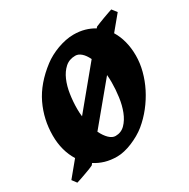

<svg xmlns="http://www.w3.org/2000/svg" viewBox="-128 -578 705 718"><g transform="rotate(-30 225.0 -219.0)"><path d="M145 -209Q145 -200.7 145.5 -192.4Q146 -184.1 147 -176.3L285.2 -343.8Q275.4 -364.3 263.2 -374.8Q251 -385.3 238.3 -385.3Q211.9 -385.3 194.1 -369.4Q176.3 -353.5 165.3 -328.1Q154.3 -302.7 149.7 -271.5Q145 -240.2 145 -209ZM306.6 -231Q306.6 -247.6 305.2 -263.2L168 -97.7Q178.7 -75.7 192.1 -62.7Q205.6 -49.8 219.2 -49.8Q243.7 -49.8 260.5 -66.9Q277.3 -84 287.6 -110.4Q297.9 -136.7 302.2 -168.7Q306.6 -200.7 306.6 -231ZM435.1 -272.9Q435.1 -240.2 426.3 -206.8Q417.5 -173.3 401.6 -141.8Q385.7 -110.4 363.3 -81.8Q340.8 -53.2 313.5 -30.8Q300.8 -20.5 284.7 -11.2Q268.6 -2 251.5 5.1Q234.4 12.2 217.5 16.1Q200.7 20 186 20Q158.2 20 135 13.2Q111.8 6.3 92.3 -6.3L86.4 1Q82 3.4 71.3 7.6Q60.5 11.7 48.3 16.1Q36.1 20.5 24.9 24.4Q13.7 28.3 7.8 29.8L-6.8 10.3L46.4 -54.2Q31.7 -77.6 23.9 -106.4Q16.1 -135.3 16.1 -168Q16.1 -237.8 45.4 -299.1Q74.7 -360.4 140.1 -410.2Q152.8 -419.9 168.7 -428.5Q184.6 -437 201.9 -443.4Q219.2 -449.7 237.1 -453.4Q254.9 -457 272 -457Q297.4 -457 319.1 -450.9Q340.8 -444.8 358.9 -433.6L363.8 -439Q369.6 -441.4 380.1 -445.6Q390.6 -449.7 402.3 -454.1Q414.1 -458.5 424.8 -462.2Q435.5 -465.8 441.4 -467.8L457.5 -447.3L406.2 -385.3Q420.4 -362.3 427.7 -334Q435.1 -305.7 435.1 -272.9Z"/></g></svg>

Font: Gentium Book Basic
Style: Bold Italic
Weight: 700
Italic angle: -8°
Designer: J. Victor Gaultney and Annie Olsen
Foundry: SIL International
Version: Version 1.102; 2013; Maintenance release